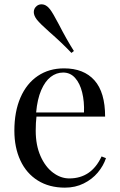

<svg xmlns="http://www.w3.org/2000/svg" viewBox="-20 -840 546 874"><path d="M45.9 0ZM275.4 14.2Q204.1 14.2 152.1 -18.3Q100.1 -50.8 72.8 -109.6Q45.4 -168.5 45.4 -245.1Q45.4 -332 73.2 -396Q101.1 -460 152.1 -494.4Q203.1 -528.8 271.5 -528.8Q361.3 -528.8 409.9 -474.4Q458.5 -419.9 458.5 -309.1H146Q142.6 -282.2 142.6 -245.1Q142.6 -179.2 164.3 -129.9Q186 -80.6 221.2 -54.2Q256.3 -27.8 295.4 -27.8Q396 -27.8 442.4 -127.9L462.4 -120.1Q450.7 -85 425 -54.4Q399.4 -23.9 361.1 -4.9Q322.8 14.2 275.4 14.2ZM144.5 -328.1H362.3Q364.3 -377.9 354 -419.4Q343.8 -460.9 321.8 -485.4Q299.8 -509.8 267.6 -509.8Q236.8 -509.8 210.9 -490Q185.1 -470.2 167.5 -429.4Q149.9 -388.7 144.5 -328.1ZM168.9 -820.3Q190.4 -820.3 207.5 -797.9Q220.7 -780.8 247.6 -729.5Q284.2 -658.2 316.4 -607.9L305.2 -599.1Q261.7 -645 204.6 -694.8Q163.1 -731.4 147.5 -751Q133.8 -769 133.8 -785.2Q133.8 -801.8 147.5 -813Q156.7 -820.3 168.9 -820.3Z"/></svg>

Font: TypoPRO Playfair Display
Style: Regular
Weight: 400
Designer: Claus Eggers Sørensen
Foundry: Claus Eggers Sørensen
Version: Version 1.004;PS 001.004;hotconv 1.0.70;makeotf.lib2.5.58329